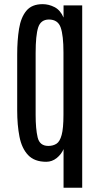

<svg xmlns="http://www.w3.org/2000/svg" viewBox="-20 -758 479 910"><path d="M281.2 131.8V-51.3Q271 -26.9 248.8 -9Q226.6 8.8 199.2 8.8Q143.1 8.8 113 -23.2Q83 -55.2 72.3 -110.1Q61.5 -165 61.5 -234.4V-499Q61.5 -567.4 70.3 -621.6Q79.1 -675.8 105 -707Q130.9 -738.3 182.1 -738.3Q211.4 -738.3 238.8 -724.1Q266.1 -710 281.2 -674.8V-732.4H369.6V131.8ZM209 -66.4Q231.4 -66.4 247.6 -76.7Q263.7 -86.9 272.2 -118.4Q280.8 -149.9 280.8 -213.9V-509.8Q280.8 -589.8 267.6 -627.7Q254.4 -665.5 211.4 -665.5Q172.9 -665 160.9 -627.7Q148.9 -590.3 148.9 -506.8V-213.4Q148.9 -147.5 158.4 -106.9Q168 -66.4 209 -66.4Z"/></svg>

Font: AntonioLight
Style: Regular
Weight: 300
Designer: Vernon Adams
Foundry: Vernon Adams
Version: Version 1.002